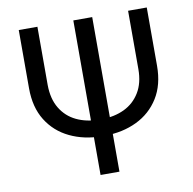

<svg xmlns="http://www.w3.org/2000/svg" viewBox="-81 -809 893 890"><g transform="rotate(-10 365.5 -364.0)"><path d="M579.1 -727.5H667V-453.1Q667 -363.8 628.4 -302Q589.8 -240.2 523.4 -208.3Q457 -176.3 373 -175.8H358.4Q274.9 -176.3 208.3 -208.3Q141.6 -240.2 103 -302Q64.5 -363.8 64.5 -453.1V-727.5H152.3V-453.1Q152.8 -387.7 179.7 -343.3Q206.5 -298.8 252.9 -276.6Q299.3 -254.4 358.4 -253.9H373Q432.1 -254.4 478.5 -276.6Q524.9 -298.8 552 -343.3Q579.1 -387.7 579.1 -453.1ZM410.2 -727.5V0H321.3V-727.5Z"/></g></svg>

Font: Inter Tight
Style: Regular
Weight: 400
Designer: Rasmus Andersson
Foundry: rsms
Version: Version 3.002